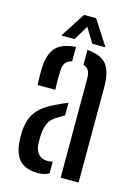

<svg xmlns="http://www.w3.org/2000/svg" viewBox="-117 -824 638 894"><g transform="rotate(15 202.0 -376.5)"><path d="M36 -114.5Q35.5 -127 35.2 -139.2Q35 -151.5 35.5 -164Q38 -200.5 49.8 -228.8Q61.5 -257 87.5 -280.2Q113.5 -303.5 159.5 -324Q171.5 -330 184.2 -335.8Q197 -341.5 210 -346.5V-285.5Q203 -282 195 -277Q187 -272 178 -266.5Q145.5 -248.5 135 -220.8Q124.5 -193 124 -163Q123.5 -149.5 123.8 -140.2Q124 -131 124.5 -120.5Q127 -92 142.8 -75.8Q158.5 -59.5 186 -59.5Q200 -59.5 210 -63V-6.5Q189 6.5 156 6.5Q98.5 6.5 69.5 -22.8Q40.5 -52 36 -114.5ZM49.5 -389Q48.5 -408 48.2 -430.5Q48 -453 48.5 -473Q51.5 -537 79.5 -569.2Q107.5 -601.5 176.5 -607V-537Q158 -533.5 147 -521Q136 -508.5 135 -484.5Q134 -471 133.8 -451.8Q133.5 -432.5 134 -415Q134.5 -397.5 135 -389ZM265 0V-478.5Q265 -502.5 257.2 -516.2Q249.5 -530 231.5 -535V-607Q300 -601.5 326 -566.8Q352 -532 352 -461L351.5 0ZM96.5 -640.5 174 -760.5H232L309.5 -640.5H246L203 -711L160.5 -640.5Z"/></g></svg>

Font: Big Shoulders Stencil Text Thin Medium
Style: Regular
Weight: 500
Version: Version 2.001